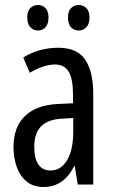

<svg xmlns="http://www.w3.org/2000/svg" viewBox="-20 -738 456 768"><path d="M213 -547Q289 -547 321 -499Q353 -451 353 -362V0H291L279 -74H277Q235 10 154 10Q113 10 86 -12.5Q59 -35 46.5 -71.5Q34 -108 34 -150Q34 -230 80 -274Q126 -318 211 -322L272 -325V-360Q272 -422 255 -451Q238 -480 200 -480Q156 -480 99 -447L73 -508Q136 -547 213 -547ZM225 -263Q117 -257 117 -152Q117 -103 134 -79.5Q151 -56 182 -56Q224 -56 248.5 -97.5Q273 -139 273 -212V-266ZM89 -668Q89 -694 101.5 -706Q114 -718 132 -718Q150 -718 162 -705.5Q174 -693 174 -668Q174 -642 162 -629Q150 -616 132 -616Q114 -616 101.5 -629Q89 -642 89 -668ZM252 -668Q252 -694 264.5 -706Q277 -718 295 -718Q313 -718 325.5 -705.5Q338 -693 338 -668Q338 -642 325.5 -629Q313 -616 295 -616Q276 -616 264 -629Q252 -642 252 -668Z"/></svg>

Font: Noto Sans Thai ExtCond
Style: Regular
Weight: 400
Width: 2
Designer: Monotype Design Team
Foundry: Monotype Imaging Inc.
Version: Version 2.002; ttfautohint (v1.8.4.7-5d5b)